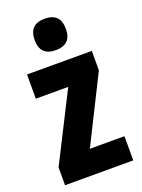

<svg xmlns="http://www.w3.org/2000/svg" viewBox="-146 -835 668 902"><g transform="rotate(-20 188.5 -384.0)"><path d="M359 0H18V-89L190 -429H28V-550H352V-453L186 -121H359ZM195 -768Q273 -768 273 -689Q273 -611 195 -611Q117 -611 117 -689Q117 -768 195 -768Z"/></g></svg>

Font: Noto Sans Myanmar UI ExtraCondensed ExtraBold
Style: Regular
Weight: 800
Width: 2
Designer: Monotype Design Team
Foundry: Monotype Imaging Inc.
Version: Version 2.103; ttfautohint (v1.8.4.7-5d5b)